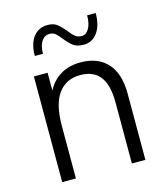

<svg xmlns="http://www.w3.org/2000/svg" viewBox="-106 -783 749 865"><g transform="rotate(-15 268.5 -350.5)"><path d="M77 -493H141V-410Q164 -454 203.5 -477Q243 -500 295 -500Q376 -500 420.5 -451.5Q465 -403 465 -308V0H402V-285Q402 -367 371.5 -406Q341 -445 280 -445Q214 -445 177.5 -396Q141 -347 141 -244V0H77ZM247 -623Q232 -642 221.5 -651Q211 -660 194 -660Q171 -660 157 -639Q143 -618 143 -581H105Q105 -638 129.5 -669.5Q154 -701 196 -701Q223 -701 239 -689Q255 -677 275 -653Q290 -633 302.5 -623Q315 -613 333 -613Q354 -613 367 -636Q380 -659 380 -697H420Q420 -640 396 -606.5Q372 -573 332 -573Q301 -573 284 -585.5Q267 -598 247 -623Z"/></g></svg>

Font: Hanken Grotesk Light
Style: Regular
Weight: 300
Designer: Alfredo Marco Pradil
Foundry: Hanken Design Co.
Version: Version 3.014